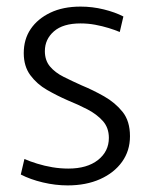

<svg xmlns="http://www.w3.org/2000/svg" viewBox="-20 -551 458 582"><path d="M185 11Q148 11 110 2Q72 -7 43 -22L54 -69Q70 -62 92.5 -55Q115 -48 139 -44Q163 -40 187 -40Q244 -40 277 -66Q310 -92 310 -133Q310 -164 291.5 -184.5Q273 -205 245 -219.5Q217 -234 185 -247Q153 -261 122.5 -278.5Q92 -296 72 -323Q52 -350 52 -390Q52 -432 73 -463Q94 -494 132.5 -512.5Q171 -531 224 -531Q260 -531 294.5 -522.5Q329 -514 354 -501L343 -454Q329 -460 309.5 -466Q290 -472 268.5 -476Q247 -480 224 -480Q171 -480 143.5 -456Q116 -432 116 -396Q116 -368 131.5 -349.5Q147 -331 173 -318Q199 -305 228 -292Q262 -278 295.5 -259Q329 -240 351.5 -212Q374 -184 374 -138Q374 -94 350 -60.5Q326 -27 283.5 -8Q241 11 185 11Z"/></svg>

Font: Murecho Thin Light
Style: Regular
Weight: 300
Version: Version 1.010